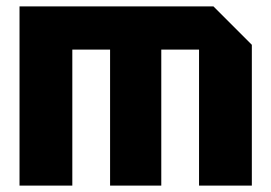

<svg xmlns="http://www.w3.org/2000/svg" viewBox="-20 -580 848 600"><path d="M41 -560H647L767 -440V0H602V-425H484V0H324V-425H206V0H41Z"/></svg>

Font: Tektur SemiCondensed
Style: Bold
Weight: 700
Width: 4
Designer: Adam Jagosz
Foundry: Adam Jagosz
Version: Version 1.005;gftools[0.9.30]